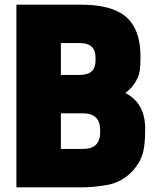

<svg xmlns="http://www.w3.org/2000/svg" viewBox="-20 -800 685 820"><path d="M330 0H50V-780H325Q435 -780 496 -744Q580 -694 580 -558Q580 -523 577 -500Q574 -477 562 -456Q544 -423 515 -403Q600 -360 600 -250Q600 -202 595 -169.5Q590 -137 575 -109Q522 -20 424 -8Q376 0 330 0ZM335 -164Q408 -164 408 -236Q408 -264 402 -279Q396 -294 384 -302.5Q372 -311 359.5 -313.5Q347 -316 335 -316H240V-164ZM322 -480Q335 -480 350 -484Q388 -494 388 -542V-554Q388 -616 322 -616H240V-480Z"/></svg>

Font: Tanohe Sans Black
Style: Regular
Weight: 900
Designer: Village Type and Design LLC & Cristiano Sobral
Foundry: Cooper Hewitt Smithsonian Design Museum
Version: Version 1.00;March 11, 2020;FontCreator 12.0.0.2522 64-bit; 